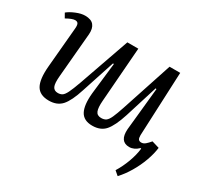

<svg xmlns="http://www.w3.org/2000/svg" viewBox="-147 -725 1187 1123"><g transform="rotate(30 446.5 -164.0)"><path d="M17 -479Q36 -495 69.5 -509Q103 -523 130 -523Q171 -523 188.5 -501.5Q206 -480 203 -440L177 -144Q172 -91 181.5 -71Q191 -51 216 -51Q233 -51 245 -58.5Q257 -66 269.5 -91Q282 -116 301 -169L421 -511H495L467 -144Q463 -95 472 -73Q481 -51 509 -51Q529 -51 541.5 -60Q554 -69 565.5 -94.5Q577 -120 593 -168L706 -511H778L759 -79Q759 -59 765 -51.5Q771 -44 784 -44Q798 -44 810.5 -54.5Q823 -65 838 -83L888 -68Q883 -26 865.5 22.5Q848 71 821 116.5Q794 162 763 195L735 171Q761 129 779 80Q797 31 802 -13L797 -14Q768 14 736 14Q670 14 676 -72Q681 -123 688.5 -194.5Q696 -266 705 -359L699 -361L630 -140Q603 -56 572.5 -21Q542 14 486 14Q428 14 406 -26.5Q384 -67 392 -150Q398 -203 404 -256Q410 -309 416 -361L410 -363L337 -140Q310 -55 279 -20.5Q248 14 193 14Q131 14 107.5 -27Q84 -68 92 -159L116 -429Q118 -452 112.5 -461.5Q107 -471 92 -471Q73 -471 34 -449Z"/></g></svg>

Font: Literata 36pt
Style: Italic
Weight: 400
Italic angle: -2°
Designer: Latin by Veronika Burian and Jose Scaglione. Greek by Irene Vlachou. Cyrillic by Vera Evstafieva
Foundry: TypeTogether
Version: Version 3.002